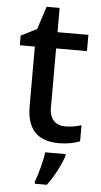

<svg xmlns="http://www.w3.org/2000/svg" viewBox="-59 -697 502 954"><g transform="rotate(5 191.5 -219.5)"><path d="M277 -76C231 -76 199 -104 199 -162V-458H353V-539H199V-660H134L97 -546L18 -506V-458H93V-160C93 -27 166 10 254 10C293 10 335 2 358 -9V-89C336 -81 305 -76 277 -76ZM292 70V61H190C185 104 166 174 152 209V221H212C247 175 280 109 292 70Z"/></g></svg>

Font: Noto Sans Bassa Vah Medium
Style: Regular
Weight: 500
Designer: Monotype Design Team
Foundry: Monotype Imaging Inc.
Version: Version 2.002